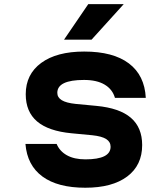

<svg xmlns="http://www.w3.org/2000/svg" viewBox="-20 -878 790 917"><path d="M387.9 -116.9Q448.1 -116.9 478.2 -132Q508.2 -147.1 508.2 -177.3Q508.2 -200.6 487 -214Q465.7 -227.4 420.5 -232.1L321.4 -241.5Q211.4 -251.9 157.2 -298Q102.9 -344.1 102.9 -428Q102.9 -523.2 176.8 -577.5Q250.8 -631.8 382 -631.8Q520.5 -631.8 595.6 -575.1Q670.7 -518.5 676.3 -410.6H529Q517.3 -451.4 479.9 -473.8Q442.5 -496.2 381.3 -496.2Q317.8 -496.2 285.7 -480.8Q253.7 -465.4 253.7 -434.6Q253.7 -412.5 274.9 -399.5Q296.2 -386.4 341.4 -381.7L440.5 -372.3Q551.1 -361.9 605 -315.5Q659 -269.1 659 -185.2Q659 -88.6 587.5 -35Q516.1 18.6 387.3 18.6Q255.7 18.6 182.8 -34.9Q109.8 -88.3 101.5 -190.6H250.5Q264.9 -155.7 299.8 -136.3Q334.7 -116.9 387.9 -116.9ZM401.7 -858.4H571.1L417.4 -688.7H285.9Z"/></svg>

Font: Martian Mono VF sWd Rg
Style: Regular
Weight: 400
Width: 6
Monospace: yes
Designer: Roman Shamin
Foundry: Evil Martians
Version: Version 1.100